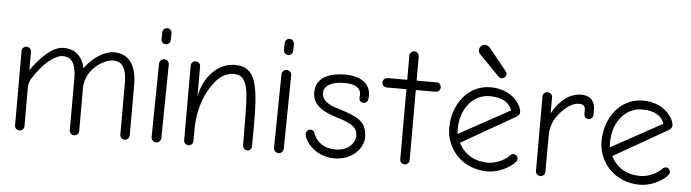

<svg xmlns="http://www.w3.org/2000/svg" viewBox="-47 -942 4102 1139"><g transform="rotate(5 2004.5 -372.5)"><path d="M612 -511C558 -511 487 -468 440 -401C420 -490 362 -511 312 -511C244 -511 174 -436 121 -362V-471C121 -486 109 -499 93 -499C78 -499 65 -486 65 -471V-27C65 -12 78 0 93 0C108 0 121 -12 121 -27V-265C122 -278 127 -297 133 -307C199 -415 270 -462 312 -462C346 -462 391 -449 391 -334V-27C391 -12 404 0 419 0C435 0 447 -12 447 -27V-283C447 -396 557 -462 612 -462C646 -462 692 -449 692 -334V-27C692 -12 705 0 720 0C735 0 748 -12 748 -27V-327C748 -479 674 -511 612 -511Z M942 -467C942 -483 929 -496 913 -496C897 -496 884 -483 884 -467L878 -29C878 -13 891 0 907 0C923 0 936 -13 936 -29ZM913 -585C928 -585 940 -596 941 -612L942 -653C942 -667 930 -681 915 -681C900 -681 887 -669 887 -654L886 -613C886 -598 898 -585 913 -585Z M1128 -473C1128 -488 1115 -500 1100 -500C1085 -500 1072 -488 1072 -473V-26C1072 -12 1085 0 1100 0C1117 0 1127 -13 1127 -30L1128 -111C1129 -181 1148 -264 1182 -326C1235 -424 1288 -445 1332 -445C1437 -445 1418 -305 1423 -28C1423 -13 1435 0 1450 0C1466 0 1476 -13 1476 -29C1476.6 -73.4 1477 -114.5 1477 -152.3C1477 -389 1459.2 -499 1335 -499C1229 -499 1148 -406 1128 -292Z M1671 -467C1671 -483 1658 -496 1642 -496C1626 -496 1613 -483 1613 -467L1607 -29C1607 -13 1620 0 1636 0C1652 0 1665 -13 1665 -29ZM1642 -585C1657 -585 1669 -596 1670 -612L1671 -653C1671 -667 1659 -681 1644 -681C1629 -681 1616 -669 1616 -654L1615 -613C1615 -598 1627 -585 1642 -585Z M1969 2C2074 2 2140 -72 2140 -139C2140 -239 2068 -261 1975 -291C1935 -303 1868 -322 1868 -379C1868 -424 1918 -449 1989 -449C2058 -449 2088 -425 2088 -388C2088 -379 2086 -371 2086 -368C2086 -354 2095 -341 2113 -341C2133 -341 2141 -357 2141 -387C2141 -455 2087 -499 1986 -499C1915 -499 1816 -475 1816 -380C1816 -309 1863 -271 1969 -239C2067 -210 2087 -185 2087 -140C2087 -111 2058 -51 1969 -51C1905 -51 1857 -83 1839 -136C1836 -147 1827 -155 1814 -155C1799 -155 1787 -143 1787 -128C1787 -94 1846 2 1969 2Z M2415 -500V-643C2415 -658 2404 -672 2387 -672C2371 -672 2359 -658 2359 -643V-500H2244C2228 -500 2214 -489 2214 -472C2214 -457 2226 -444 2242 -444H2359V-26C2359 -11 2372 1 2387 1C2402 1 2415 -11 2415 -26V-444H2533C2549 -444 2561 -457 2561 -472C2561 -488 2549 -500 2533 -500Z M3052 -90C3052 -105 3041 -116 3026 -116C3019 -116 3012 -113 3008 -108C2981 -77 2923 -52 2880 -52C2799 -52 2740 -86 2703 -155L3021 -337C3037 -346 3043 -355 3043 -366C3043 -409 2985 -499 2856 -499C2720 -499 2632 -376 2632 -238C2632 -114 2728 0 2881 0C2942 0 3010 -32 3045 -72C3049 -76 3052 -83 3052 -90ZM2856 -446C2931 -446 2971 -420 2989 -373L2685 -206C2683 -217 2683 -226 2683 -237C2683 -353 2754 -446 2856 -446ZM2896 -567C2901 -562 2907 -558 2915 -558C2929 -558 2943 -569 2943 -584C2943 -590 2941 -595 2936 -602L2831 -732C2824 -740 2813 -747 2802 -747C2784 -747 2767 -731 2767 -713C2767 -703 2771 -695 2778 -688Z M3478 -422C3478 -458 3460 -502 3397 -502C3309 -502 3254 -430 3224 -376V-472C3224 -487 3211 -499 3195 -499C3180 -499 3167 -487 3167 -472V-26C3167 -12 3181 0 3195 0C3210 0 3223 -12 3223 -26L3224 -253C3224 -285 3239 -332 3258 -357C3295 -407 3340 -447 3388 -447C3417 -447 3424 -432 3424 -415V-390C3424 -377 3430 -362 3450 -362C3466 -362 3478 -374 3478 -389Z M3959 -90C3959 -105 3948 -116 3933 -116C3926 -116 3919 -113 3915 -108C3888 -77 3830 -52 3787 -52C3706 -52 3647 -86 3610 -155L3928 -337C3944 -346 3950 -355 3950 -366C3950 -409 3892 -499 3763 -499C3627 -499 3539 -376 3539 -238C3539 -114 3635 0 3788 0C3849 0 3917 -32 3952 -72C3956 -76 3959 -83 3959 -90ZM3763 -446C3838 -446 3878 -420 3896 -373L3592 -206C3590 -217 3590 -226 3590 -237C3590 -353 3661 -446 3763 -446Z"/></g></svg>

Font: Comic Neue
Style: Normal
Weight: 400
Designer: Craig Rozynski
Foundry: Craig Rozynski
Version: Version 2.003